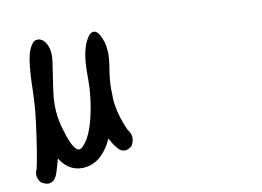

<svg xmlns="http://www.w3.org/2000/svg" viewBox="-70 -611 1140 835"><g transform="rotate(-10 500.0 -193.5)"><path d="M236.3 78.1Q175.8 78.1 139.6 18.6Q126 68.4 119.1 86.9Q105.5 119.1 80.1 119.1Q65.4 119.1 46.9 106.4Q34.2 89.8 34.2 72.3Q34.2 59.6 41 45.9Q48.8 9.8 56.2 -36.1Q63.5 -82 72.8 -153.3Q82 -224.6 83.5 -300.3Q85 -376 92.8 -425.8Q100.6 -475.6 124 -500L125 -501Q134.8 -505.9 140.6 -505.9Q164.1 -505.9 178.7 -480.5Q191.4 -458 191.4 -427.7Q191.4 -417 189.5 -401.4Q184.6 -365.2 170.9 -275.4Q166 -243.2 166 -211.9Q166 -159.2 180.7 -108.4Q203.1 -29.3 224.6 -9.8Q231.4 -3.9 237.3 -3.9Q248 -3.9 263.7 -23.4Q292 -57.6 310.5 -136.7Q329.1 -215.8 329.1 -296.9V-327.1Q329.1 -426.8 360.4 -476.6Q373 -497.1 387.7 -497.1Q401.4 -497.1 412.1 -479.5Q432.6 -444.3 433.6 -406.2Q434.6 -402.3 434.6 -396.5Q434.6 -363.3 427.7 -325.2Q419.9 -278.3 419.9 -238.3Q419.9 -215.8 420.9 -191.4Q426.8 -124 459 -52.7Q474.6 -32.2 474.6 -14.2Q474.6 3.9 463.9 21.5Q447.3 35.2 432.6 35.2Q418 35.2 405.3 22.5Q388.7 5.9 371.1 -28.3Q321.3 78.1 236.3 78.1Z"/></g></svg>

Font: JasonHandwriting2
Style: SemiBold
Weight: 600
Version: Version 1.04.7